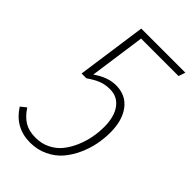

<svg xmlns="http://www.w3.org/2000/svg" viewBox="-208 -731 810 810"><g transform="rotate(45 197.0 -326.0)"><path d="M394 -662.1 383.8 -631.8H160.2L125 -381.8Q175.8 -418 225.1 -418Q283.7 -418 316.4 -375Q349.1 -332 349.1 -259.8Q349.1 -224.6 342 -188.5Q335 -152.3 318.6 -116.2Q302.2 -80.1 278.6 -52.5Q254.9 -24.9 218.8 -7.6Q182.6 9.8 139.2 9.8Q49.8 9.8 1 -66.9L25.9 -86.9Q47.9 -53.2 74.5 -37.1Q101.1 -21 141.1 -21Q177.2 -21 207 -36.1Q236.8 -51.3 256.1 -75.7Q275.4 -100.1 288.8 -131.8Q302.2 -163.6 308.1 -195.1Q314 -226.6 314 -257.8Q314 -318.8 288.6 -353.5Q263.2 -388.2 219.2 -388.2Q189.9 -388.2 167.2 -379.2Q144.5 -370.1 115.2 -350.1H86.9L130.9 -662.1Z"/></g></svg>

Font: Fira Sans Compressed UltraLight
Style: Italic
Weight: 200
Width: 3
Italic angle: -8°
Designer: Carrois Corporate & Edenspiekermann AG
Foundry: Carrois Corporate GbR & Edenspiekermann AG
Version: Version 4.203;PS 004.203;hotconv 1.0.88;makeotf.lib2.5.64775